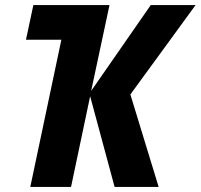

<svg xmlns="http://www.w3.org/2000/svg" viewBox="-20 -734 788 754"><path d="M99 0H259L334 -356L430 0H603L492 -363L748 -714H572L338 -377L410 -714H111L82 -578H221Z"/></svg>

Font: Noto Sans SemiCondensed ExtraBold
Style: Italic
Weight: 800
Width: 4
Italic angle: -12°
Designer: Monotype Design Team
Foundry: Monotype Imaging Inc.
Version: Version 2.013